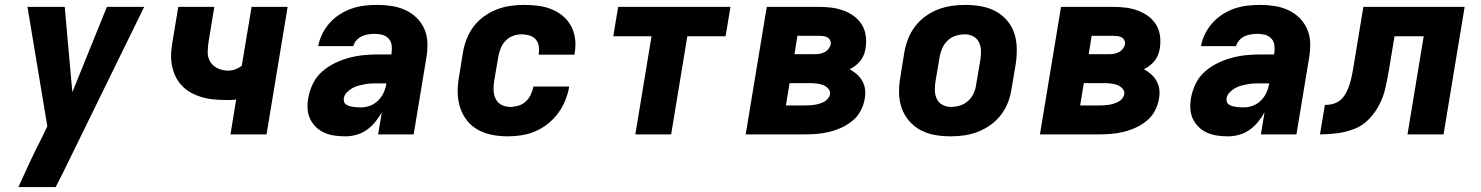

<svg xmlns="http://www.w3.org/2000/svg" viewBox="-20 -548 6040 783"><path d="M207 215H55Q78 164 101.5 113.5Q125 63 151 13L173 -33L92 -520H244L275 -172L416 -520H568L237 156Z M920 0 943 -142Q935 -141 927 -140.5Q919 -140 912 -140Q885 -140 858 -142Q831 -144 806 -151Q781 -158 759 -170Q737 -182 720 -200.5Q703 -219 693 -242.5Q683 -266 679.5 -292Q676 -318 679 -345Q682 -372 687 -399L707 -520H854L831 -380Q827 -357 827 -334.5Q827 -312 838.5 -294.5Q850 -277 869.5 -268.5Q889 -260 912 -260Q926 -260 940.5 -265.5Q955 -271 966 -280L1006 -520H1153L1067 0Z M1389 8Q1366 8 1344.5 5Q1323 2 1303.5 -6.5Q1284 -15 1269 -29.5Q1254 -44 1245 -62.5Q1236 -81 1234.5 -103Q1233 -125 1237 -148Q1242 -177 1255.5 -205.5Q1269 -234 1292.5 -255Q1316 -276 1344.5 -290Q1373 -304 1402.5 -312Q1432 -320 1461.5 -323Q1491 -326 1520 -326H1576L1577 -333Q1579 -349 1577 -364.5Q1575 -380 1564.5 -391Q1554 -402 1539.5 -406Q1525 -410 1509 -410Q1496 -410 1482.5 -408Q1469 -406 1456.5 -400.5Q1444 -395 1434 -384Q1424 -373 1421 -360H1278Q1282 -385 1294.5 -410Q1307 -435 1325 -455Q1343 -475 1366.5 -490Q1390 -505 1415.5 -513.5Q1441 -522 1467 -525Q1493 -528 1518 -528Q1548 -528 1577.5 -523.5Q1607 -519 1633 -507Q1659 -495 1679 -475.5Q1699 -456 1710.5 -430Q1722 -404 1723 -374Q1724 -344 1719 -314L1667 0H1522L1537 -90Q1526 -70 1510.5 -51Q1495 -32 1476 -18.5Q1457 -5 1434 1.5Q1411 8 1389 8ZM1452 -110Q1471 -110 1489.5 -117Q1508 -124 1522.5 -138.5Q1537 -153 1545 -171Q1553 -189 1556 -208H1520Q1507 -208 1494 -207.5Q1481 -207 1467.5 -204.5Q1454 -202 1441 -198.5Q1428 -195 1416 -188Q1404 -181 1394 -170.5Q1384 -160 1382 -147Q1381 -139 1383.5 -132Q1386 -125 1392.5 -121Q1399 -117 1406 -115Q1413 -113 1421 -112Q1429 -111 1436.5 -110.5Q1444 -110 1452 -110Z M2051 8Q2018 8 1987 2Q1956 -4 1929.5 -18.5Q1903 -33 1884.5 -56.5Q1866 -80 1856.5 -109.5Q1847 -139 1846.5 -171Q1846 -203 1852 -235L1868 -335Q1873 -363 1883.5 -390Q1894 -417 1912 -440.5Q1930 -464 1954.5 -481.5Q1979 -499 2006 -509.5Q2033 -520 2061 -524Q2089 -528 2117 -528Q2146 -528 2174 -524.5Q2202 -521 2227.5 -511Q2253 -501 2274 -484Q2295 -467 2308 -443.5Q2321 -420 2325 -392Q2329 -364 2324 -335L2323 -325H2177V-329Q2180 -345 2177 -361Q2174 -377 2164 -388Q2154 -399 2138.5 -403.5Q2123 -408 2107 -408Q2089 -408 2071.5 -401.5Q2054 -395 2041 -381Q2028 -367 2021.5 -350Q2015 -333 2012 -316L1995 -216Q1992 -197 1993 -178Q1994 -159 2002 -143.5Q2010 -128 2026 -120Q2042 -112 2061 -112Q2077 -112 2094 -117Q2111 -122 2124 -134Q2137 -146 2144.5 -162Q2152 -178 2155 -194V-195H2301V-193Q2296 -165 2285 -138Q2274 -111 2256 -86.5Q2238 -62 2214 -43Q2190 -24 2163 -12.5Q2136 -1 2107.5 3.5Q2079 8 2051 8Z M2571 0 2637 -400H2481L2501 -520H2959L2939 -400H2783L2717 0Z M3021 0 3107 -520H3319Q3345 -520 3370 -517Q3395 -514 3418.5 -505.5Q3442 -497 3461.5 -483Q3481 -469 3494 -448.5Q3507 -428 3510.5 -403Q3514 -378 3510 -352Q3508 -338 3503 -325Q3498 -312 3489.5 -301Q3481 -290 3469.5 -281Q3458 -272 3445 -266Q3461 -257 3474.5 -245Q3488 -233 3497 -217Q3506 -201 3508 -182Q3510 -163 3506 -143Q3502 -119 3489.5 -95.5Q3477 -72 3456 -55Q3435 -38 3410.5 -27Q3386 -16 3361 -10Q3336 -4 3311.5 -2Q3287 0 3263 0ZM3220 -327H3302Q3312 -327 3322 -328.5Q3332 -330 3342 -335Q3352 -340 3359 -349Q3366 -358 3368 -368Q3369 -377 3365 -384.5Q3361 -392 3353.5 -396Q3346 -400 3336.5 -401Q3327 -402 3318 -402H3232ZM3262 -118Q3272 -118 3281.5 -118.5Q3291 -119 3301 -120.5Q3311 -122 3321 -125Q3331 -128 3340 -132.5Q3349 -137 3356 -145.5Q3363 -154 3365 -163Q3367 -177 3357.5 -187Q3348 -197 3336 -201.5Q3324 -206 3309.5 -207.5Q3295 -209 3281 -209H3200L3185 -118Z M3857 8Q3824 8 3792.5 2.5Q3761 -3 3734 -17.5Q3707 -32 3687 -55.5Q3667 -79 3657 -108Q3647 -137 3646.5 -169.5Q3646 -202 3652 -235L3668 -335Q3673 -363 3683.5 -390Q3694 -417 3712 -440.5Q3730 -464 3754 -481.5Q3778 -499 3805.5 -509.5Q3833 -520 3860.5 -524Q3888 -528 3916 -528Q3949 -528 3980.5 -522.5Q4012 -517 4039.5 -502.5Q4067 -488 4087 -464.5Q4107 -441 4116.5 -412Q4126 -383 4126.5 -350.5Q4127 -318 4122 -285L4105 -185Q4101 -157 4090.5 -130Q4080 -103 4062 -79.5Q4044 -56 4019.5 -38.5Q3995 -21 3968 -10.5Q3941 0 3913 4Q3885 8 3857 8ZM3857 -112Q3876 -112 3894.5 -117.5Q3913 -123 3928 -136.5Q3943 -150 3951 -168Q3959 -186 3961 -204L3978 -304Q3981 -323 3980.5 -341.5Q3980 -360 3972.5 -375.5Q3965 -391 3949.5 -399.5Q3934 -408 3916 -408Q3897 -408 3878.5 -402.5Q3860 -397 3845.5 -383.5Q3831 -370 3823 -352Q3815 -334 3812 -316L3795 -216Q3792 -197 3792.5 -178.5Q3793 -160 3800.5 -144.5Q3808 -129 3823.5 -120.5Q3839 -112 3857 -112Z M4221 0 4307 -520H4519Q4545 -520 4570 -517Q4595 -514 4618.5 -505.5Q4642 -497 4661.5 -483Q4681 -469 4694 -448.5Q4707 -428 4710.5 -403Q4714 -378 4710 -352Q4708 -338 4703 -325Q4698 -312 4689.5 -301Q4681 -290 4669.5 -281Q4658 -272 4645 -266Q4661 -257 4674.5 -245Q4688 -233 4697 -217Q4706 -201 4708 -182Q4710 -163 4706 -143Q4702 -119 4689.5 -95.5Q4677 -72 4656 -55Q4635 -38 4610.5 -27Q4586 -16 4561 -10Q4536 -4 4511.5 -2Q4487 0 4463 0ZM4420 -327H4502Q4512 -327 4522 -328.5Q4532 -330 4542 -335Q4552 -340 4559 -349Q4566 -358 4568 -368Q4569 -377 4565 -384.5Q4561 -392 4553.5 -396Q4546 -400 4536.5 -401Q4527 -402 4518 -402H4432ZM4462 -118Q4472 -118 4481.5 -118.5Q4491 -119 4501 -120.5Q4511 -122 4521 -125Q4531 -128 4540 -132.5Q4549 -137 4556 -145.5Q4563 -154 4565 -163Q4567 -177 4557.5 -187Q4548 -197 4536 -201.5Q4524 -206 4509.5 -207.5Q4495 -209 4481 -209H4400L4385 -118Z M4989 8Q4966 8 4944.5 5Q4923 2 4903.5 -6.5Q4884 -15 4869 -29.5Q4854 -44 4845 -62.5Q4836 -81 4834.5 -103Q4833 -125 4837 -148Q4842 -177 4855.5 -205.5Q4869 -234 4892.5 -255Q4916 -276 4944.5 -290Q4973 -304 5002.5 -312Q5032 -320 5061.5 -323Q5091 -326 5120 -326H5176L5177 -333Q5179 -349 5177 -364.5Q5175 -380 5164.5 -391Q5154 -402 5139.5 -406Q5125 -410 5109 -410Q5096 -410 5082.5 -408Q5069 -406 5056.5 -400.5Q5044 -395 5034 -384Q5024 -373 5021 -360H4878Q4882 -385 4894.5 -410Q4907 -435 4925 -455Q4943 -475 4966.5 -490Q4990 -505 5015.5 -513.5Q5041 -522 5067 -525Q5093 -528 5118 -528Q5148 -528 5177.5 -523.5Q5207 -519 5233 -507Q5259 -495 5279 -475.5Q5299 -456 5310.5 -430Q5322 -404 5323 -374Q5324 -344 5319 -314L5267 0H5122L5137 -90Q5126 -70 5110.5 -51Q5095 -32 5076 -18.5Q5057 -5 5034 1.5Q5011 8 4989 8ZM5052 -110Q5071 -110 5089.5 -117Q5108 -124 5122.5 -138.5Q5137 -153 5145 -171Q5153 -189 5156 -208H5120Q5107 -208 5094 -207.5Q5081 -207 5067.5 -204.5Q5054 -202 5041 -198.5Q5028 -195 5016 -188Q5004 -181 4994 -170.5Q4984 -160 4982 -147Q4981 -139 4983.5 -132Q4986 -125 4992.5 -121Q4999 -117 5006 -115Q5013 -113 5021 -112Q5029 -111 5036.5 -110.5Q5044 -110 5052 -110Z M5363 0 5383 -120Q5396 -120 5409 -122.5Q5422 -125 5435 -132Q5448 -139 5457 -150.5Q5466 -162 5472 -174.5Q5478 -187 5482.5 -200Q5487 -213 5490 -226Q5493 -239 5495.5 -252Q5498 -265 5500 -278L5540 -520H5953L5867 0H5720L5786 -400H5667L5644 -261Q5638 -227 5630.5 -192Q5623 -157 5606.5 -124Q5590 -91 5563.5 -63Q5537 -35 5502.5 -22Q5468 -9 5433 -4.5Q5398 0 5363 0Z"/></svg>

Font: Iosevka Heavy Extended Oblique
Style: Regular
Weight: 900
Width: 7
Italic angle: -9°
Monospace: yes
Designer: Belleve Invis
Foundry: Belleve Invis
Version: Version 32.5.0; ttfautohint (v1.8.4)